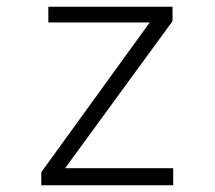

<svg xmlns="http://www.w3.org/2000/svg" viewBox="-20 -552 640 572"><path d="M103 -39 426 -485H124V-532H494V-489L174 -51H496V0H103Z"/></svg>

Font: Noto Sans Mono UI Light
Style: Regular
Weight: 300
Monospace: yes
Designer: Monotype Design team
Foundry: Monotype Imaging Inc.
Version: Version 1.000